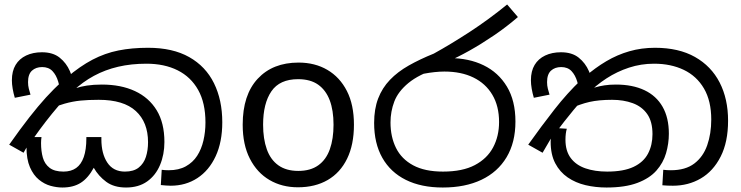

<svg xmlns="http://www.w3.org/2000/svg" viewBox="-20 -825 3302 856"><path d="M542 11Q488 11 453.5 -14.5Q419 -40 398 -77Q373 -31 340 -10Q307 11 258 11Q233 11 205.5 3.5Q178 -4 153.5 -24Q129 -44 113.5 -79.5Q98 -115 98 -170Q98 -181 99.5 -192.5Q101 -204 103 -214H165Q164 -207 163.5 -200.5Q163 -194 163 -187Q163 -151 171 -122.5Q179 -94 201 -77Q223 -60 263 -60Q297 -60 319.5 -76Q342 -92 353.5 -125Q365 -158 365 -208V-214H432V-204Q432 -140 458.5 -100Q485 -60 537 -60Q576 -60 598.5 -78Q621 -96 630.5 -125.5Q640 -155 640 -191Q640 -280 585.5 -330Q531 -380 420 -380Q374 -380 339 -376.5Q304 -373 268.5 -363Q233 -353 186 -334L283 -415Q296 -424 317 -431.5Q338 -439 367.5 -443.5Q397 -448 434 -448Q519 -448 581.5 -419Q644 -390 678.5 -333.5Q713 -277 713 -192Q713 -136 693.5 -89.5Q674 -43 636 -16Q598 11 542 11ZM741 3Q731 3 719 2Q707 1 697 0L701 -68Q708 -67 716 -66.5Q724 -66 732 -66Q777 -66 808.5 -83.5Q840 -101 859 -130.5Q878 -160 887 -198.5Q896 -237 896 -279Q896 -366 863.5 -424Q831 -482 772 -511.5Q713 -541 633 -541Q565 -541 507 -527.5Q449 -514 399 -487Q349 -460 305 -419L294 -410Q267 -383 239.5 -351Q212 -319 184.5 -283.5Q157 -248 129 -208L110 -188L85 -144L21 -180Q71 -251 110.5 -301.5Q150 -352 185 -390.5Q220 -429 256 -461L277 -479Q337 -530 392.5 -559Q448 -588 508 -600Q568 -612 640 -612Q750 -612 823.5 -570.5Q897 -529 934 -454Q971 -379 971 -280Q971 -192 941.5 -128.5Q912 -65 860 -31Q808 3 741 3ZM167 -592Q216 -592 246 -568Q276 -544 291.5 -508Q307 -472 310 -434L252 -398Q248 -432 239.5 -461Q231 -490 214 -508Q197 -526 168 -526Q140 -526 122.5 -510Q105 -494 105 -459Q105 -443 108.5 -429.5Q112 -416 116 -403L46 -389Q40 -409 36.5 -429.5Q33 -450 33 -467Q33 -508 49.5 -535.5Q66 -563 96.5 -577.5Q127 -592 167 -592Z M1558 -269Q1558 -180 1527.5 -117.5Q1497 -55 1441 -22.5Q1385 10 1308 10Q1237 10 1181.5 -22.5Q1126 -55 1094 -117.5Q1062 -180 1062 -269Q1062 -402 1129 -474Q1196 -546 1311 -546Q1384 -546 1439.5 -513.5Q1495 -481 1526.5 -419.5Q1558 -358 1558 -269ZM1153 -269Q1153 -206 1169.5 -159.5Q1186 -113 1221 -88Q1256 -63 1310 -63Q1364 -63 1399 -88Q1434 -113 1450.5 -159.5Q1467 -206 1467 -269Q1467 -333 1450 -378Q1433 -423 1398.5 -447.5Q1364 -472 1309 -472Q1227 -472 1190 -418Q1153 -364 1153 -269Z M1954 11Q1858 11 1789.5 -23Q1721 -57 1684.5 -121.5Q1648 -186 1648 -277Q1648 -339 1666 -386Q1684 -433 1718.5 -469Q1753 -505 1802.5 -533Q1852 -561 1914 -586Q1990 -628 2074.5 -683Q2159 -738 2241 -805L2289 -749Q2238 -705 2182 -667Q2126 -629 2072.5 -599Q2019 -569 1974 -550L1932 -521Q1847 -493 1801 -455Q1755 -417 1738 -372.5Q1721 -328 1721 -279Q1721 -215 1745.5 -165.5Q1770 -116 1822 -88Q1874 -60 1955 -60Q2042 -60 2097 -89Q2152 -118 2178.5 -168Q2205 -218 2205 -281Q2205 -352 2175 -402.5Q2145 -453 2090.5 -479.5Q2036 -506 1961 -506Q1941 -506 1917.5 -503.5Q1894 -501 1870.5 -496.5Q1847 -492 1826 -485L1901 -555Q1918 -562 1938 -564Q1958 -566 1985 -566Q2070 -566 2136 -534Q2202 -502 2240 -439Q2278 -376 2278 -283Q2278 -190 2238.5 -124Q2199 -58 2126.5 -23.5Q2054 11 1954 11Z M2684 11Q2635 11 2590.5 0.5Q2546 -10 2511 -34Q2476 -58 2455.5 -97Q2435 -136 2435 -193Q2435 -204 2436.5 -220.5Q2438 -237 2444 -255L2507 -251Q2504 -241 2502.5 -228.5Q2501 -216 2501 -202Q2501 -152 2524.5 -120.5Q2548 -89 2590 -74.5Q2632 -60 2687 -60Q2760 -60 2804.5 -81Q2849 -102 2869 -140Q2889 -178 2889 -227Q2889 -283 2865.5 -316.5Q2842 -350 2801 -365Q2760 -380 2709 -380Q2650 -380 2608 -370.5Q2566 -361 2516 -338L2603 -424Q2616 -430 2634 -435.5Q2652 -441 2675 -444.5Q2698 -448 2726 -448Q2800 -448 2853 -423Q2906 -398 2934 -349Q2962 -300 2962 -229Q2962 -185 2949.5 -142Q2937 -99 2906.5 -64.5Q2876 -30 2821.5 -9.5Q2767 11 2684 11ZM2980 3Q2967 3 2955.5 2.5Q2944 2 2933 1L2937 -68Q2943 -67 2954 -66.5Q2965 -66 2971 -66Q3036 -66 3075.5 -96Q3115 -126 3133 -177.5Q3151 -229 3151 -292Q3151 -375 3118.5 -430.5Q3086 -486 3028.5 -513.5Q2971 -541 2896 -541Q2838 -541 2784.5 -523.5Q2731 -506 2684 -475.5Q2637 -445 2598 -405L2585 -391Q2559 -361 2537 -334.5Q2515 -308 2495.5 -283Q2476 -258 2456 -230L2444 -221L2399 -144L2335 -180Q2394 -263 2451.5 -336.5Q2509 -410 2570 -468L2588 -483Q2634 -523 2683 -552Q2732 -581 2786 -596.5Q2840 -612 2900 -612Q3006 -612 3078.5 -571Q3151 -530 3188.5 -457Q3226 -384 3226 -287Q3226 -192 3193 -127Q3160 -62 3104.5 -29.5Q3049 3 2980 3ZM2481 -592Q2530 -592 2560 -568Q2590 -544 2605.5 -508Q2621 -472 2624 -434L2566 -398Q2562 -432 2553.5 -461Q2545 -490 2528 -508Q2511 -526 2482 -526Q2454 -526 2436.5 -510Q2419 -494 2419 -459Q2419 -443 2422.5 -429.5Q2426 -416 2430 -403L2360 -389Q2354 -409 2350.5 -429.5Q2347 -450 2347 -467Q2347 -508 2363.5 -535.5Q2380 -563 2410.5 -577.5Q2441 -592 2481 -592Z"/></svg>

Font: lsinhala05
Style: Book
Weight: 400
Designer: Jelle Bosma - Monotype Design Team
Foundry: Monotype Imaging Inc.
Version: Version 2.003